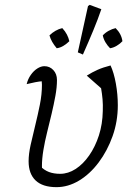

<svg xmlns="http://www.w3.org/2000/svg" viewBox="-20 -764 547 792"><path d="M213 8Q156 8 127 -19.5Q98 -47 98 -99Q98 -129 106.5 -167Q115 -205 125.5 -247.5Q136 -290 144.5 -332.5Q153 -375 153 -414Q153 -421 152 -430.5Q151 -440 149 -449L180 -429Q167 -430 154.5 -429Q142 -428 126 -425Q110 -422 90 -417Q95 -438 107 -455Q119 -472 134 -481.5Q149 -491 163 -491Q185 -491 200 -475Q215 -459 215 -434Q215 -404 208.5 -368.5Q202 -333 193 -295Q184 -257 174.5 -219Q165 -181 159 -145Q153 -109 153 -79Q153 -71 153.5 -65Q154 -59 155 -56L143 -81Q162 -62 182 -54.5Q202 -47 228 -47Q261 -47 292 -67Q323 -87 348 -123Q373 -159 388 -205.5Q403 -252 404 -306Q405 -332 403 -354.5Q401 -377 397 -400L338 -452Q360 -466 382.5 -476Q405 -486 436 -494Q450 -464 458 -419Q466 -374 466 -330Q466 -263 444.5 -202.5Q423 -142 387 -94Q351 -46 306 -19Q261 8 213 8ZM237 -648Q249 -635 256 -621.5Q263 -608 266 -594Q256 -584 242.5 -575.5Q229 -567 214 -565Q203 -578 195.5 -591Q188 -604 184 -618Q195 -629 209 -637Q223 -645 237 -648ZM457 -648Q469 -636 476 -622.5Q483 -609 485 -594Q476 -584 462 -575.5Q448 -567 434 -565Q423 -576 415 -589.5Q407 -603 404 -618Q414 -629 428.5 -637Q443 -645 457 -648ZM322 -539 301 -548 343 -739 350 -744 398 -726Q384 -685 365 -639Q346 -593 322 -539Z"/></svg>

Font: Piazzolla 8pt ExtraLight
Style: Italic
Weight: 250
Italic angle: -11.3°
Designer: Juan Pablo del Peral
Foundry: Huerta Tipografica
Version: Version 2.001